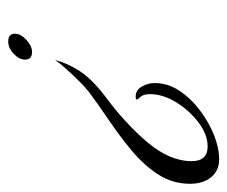

<svg xmlns="http://www.w3.org/2000/svg" viewBox="-63 -487 553 467"><g transform="rotate(90 213.5 -253.5)"><path d="M126 -111Q134 -142 153 -171Q172 -200 212 -231Q280 -281 326 -335.5Q372 -390 372 -443Q372 -482 336 -482Q307 -482 277.5 -459.5Q248 -437 228.5 -405Q209 -373 209 -342Q209 -326 215.5 -319Q222 -312 222 -310Q222 -307 215 -307Q199 -307 190.5 -322Q182 -337 182 -353Q182 -385 200.5 -413Q219 -441 248 -463Q277 -485 308.5 -497.5Q340 -510 367 -510H368Q395 -510 411 -490.5Q427 -471 427 -439Q427 -397 404.5 -362Q382 -327 346.5 -297.5Q311 -268 272.5 -242Q234 -216 202 -192Q193 -185 178 -170Q163 -155 148.5 -139Q134 -123 126 -111ZM81 3Q62 3 62 -13Q62 -15 62.5 -18Q63 -21 64 -24Q69 -35 81.5 -45Q94 -55 106 -55Q125 -55 125 -38Q125 -24 111 -10.5Q97 3 81 3Z"/></g></svg>

Font: Luxurious Script
Style: Regular
Weight: 400
Designer: Robert E. Leuschke
Foundry: Robert E. Leuschke
Version: Version 1.010; ttfautohint (v1.8.3)